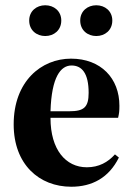

<svg xmlns="http://www.w3.org/2000/svg" viewBox="-20 -695 510 730"><path d="M252 -446C291 -446 317 -417 317 -342C317 -287 299 -272 244 -272H172C176 -403 211 -446 252 -446ZM251 15C330 15 394 -19 432 -96L417 -108C390 -78 356 -59 310 -59C230 -59 172 -126 172 -246V-247H429C433 -264 434 -273 434 -293C434 -397 364 -472 250 -472C137 -472 32 -386 32 -222C32 -70 129 15 251 15ZM152 -558C185 -558 213 -580 213 -617C213 -653 185 -675 152 -675C119 -675 91 -653 91 -617C91 -580 119 -558 152 -558ZM346 -558C379 -558 407 -580 407 -617C407 -653 379 -675 346 -675C313 -675 285 -653 285 -617C285 -580 313 -558 346 -558Z"/></svg>

Font: Source Serif 4 Display
Style: Bold
Weight: 700
Designer: Frank Grießhammer
Foundry: Adobe Systems Incorporated
Version: Version 4.004;hotconv 1.0.117;makeotfexe 2.5.65602